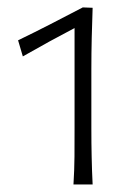

<svg xmlns="http://www.w3.org/2000/svg" viewBox="-20 -803 356 513"><path d="M176.3 -310.1H227.5Q225.6 -348.6 224.9 -383.8Q224.1 -418.9 224.1 -461.4V-618.2Q224.1 -661.1 225.1 -702.4Q226.1 -743.7 227.5 -782.2L201.2 -783.2Q158.2 -760.7 115.5 -738.8Q72.8 -716.8 28.3 -695.3L41 -652.3Q78.6 -673.8 113 -692.6Q147.5 -711.4 179.2 -728V-461.4Q179.2 -420.9 179 -384.8Q178.7 -348.6 176.3 -310.1Z"/></svg>

Font: Pinar FD VF
Style: Regular
Weight: 300
Designer: Amin Abedi
Version: Version 2.000